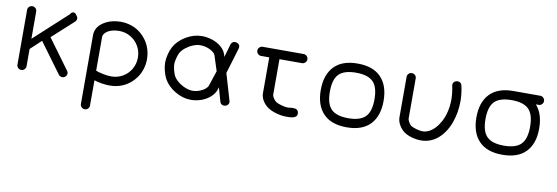

<svg xmlns="http://www.w3.org/2000/svg" viewBox="-56 -957 4635 1598"><g transform="rotate(10 2261.0 -158.0)"><path d="M76.9 -501.5Q76.9 -516.6 88.3 -527.6Q99.6 -538.6 115.5 -538.6Q131.1 -538.6 142.5 -527.2Q153.8 -515.9 153.8 -500V-269.8L434.3 -527.1Q445.6 -546.9 461.5 -546.9Q477.5 -546.9 488.8 -527.1Q500 -516.4 500 -501.1Q500 -485.8 488.8 -475.1L308.1 -310.8L493.7 -57.6Q502.4 -44.9 499.3 -29.9Q496.1 -14.9 482.9 -6.3Q469.7 2.4 454.1 -0.7Q438.5 -3.9 429.7 -17.1L244.6 -268.8L153.8 -184.1V-38.6Q153.8 -22.7 142.5 -11.4Q131.1 0 115.5 0Q99.6 0 88.3 -10.9Q76.9 -21.7 76.9 -36.9Z M862.5 0Q830.6 0 794.8 -5.7Q759 -11.5 730.7 -21V192.4Q730.7 208 719.5 219.4Q708.3 230.7 692.4 230.7Q676.5 230.7 665.2 219.4Q653.8 208 653.8 192.4V-70.1Q653.8 -72.3 653.8 -73.2Q653.8 -74.2 653.8 -74.6Q653.8 -75 653.8 -75.4V-389.4Q653.8 -416.5 665.2 -440.4Q676.5 -464.4 696.3 -482.1Q716.1 -499.8 742.4 -512.7Q768.8 -525.6 799.4 -532.1Q830.1 -538.6 862.5 -538.6Q909.2 -538.6 951.2 -524.5Q993.2 -510.5 1025.6 -485.4Q1058.1 -460.2 1081.9 -426.8Q1105.7 -393.3 1118.3 -352.8Q1130.9 -312.3 1130.9 -269.3Q1130.9 -226.3 1118.3 -185.8Q1105.7 -145.3 1081.9 -111.8Q1058.1 -78.4 1025.6 -53.2Q993.2 -28.1 951.2 -14Q909.2 0 862.5 0ZM862.5 -461.4Q831.3 -461.4 805.3 -454.3Q779.3 -447.3 763.5 -436.3Q747.8 -425.3 739.3 -412.8Q730.7 -400.4 730.7 -388.9V-102.3Q753.9 -92.3 793.2 -84.6Q832.5 -76.9 862.5 -76.9Q914.1 -76.9 957.9 -101.8Q1001.7 -126.7 1027.8 -171.1Q1054 -215.6 1054 -269.3Q1054 -323 1027.8 -367.3Q1001.7 -411.6 957.9 -436.5Q914.1 -461.4 862.5 -461.4Z M1386 -171.4Q1399.7 -146.7 1427.9 -124.6Q1456.1 -102.5 1488.5 -89.7Q1521 -76.9 1547.9 -76.9Q1577.6 -76.9 1606.3 -87.4Q1635 -97.9 1653.6 -113.3Q1672.1 -128.7 1677 -143.8L1719.2 -272L1677.7 -400.6Q1671.1 -421.1 1632.7 -441.3Q1594.2 -461.4 1547.9 -461.4Q1521 -461.4 1488.5 -448.6Q1456.1 -435.8 1427.9 -413.7Q1399.7 -391.6 1386 -366.9Q1377 -350.3 1369.1 -319.5Q1361.3 -288.6 1361.3 -269.3Q1361.3 -250 1369.1 -219Q1377 -188 1386 -171.4ZM1761.7 -400.4 1793.5 -510.5Q1797.4 -524.2 1807.7 -531.4Q1818.1 -538.6 1829.6 -537.7Q1841.1 -536.9 1851.3 -531.7Q1861.6 -526.6 1866.5 -515.5Q1871.3 -504.4 1867.4 -491.2L1801.3 -271.7L1867.4 -47.1Q1873.8 -25.6 1857.9 -11.5Q1842 2.7 1820.9 -1.3Q1799.8 -5.4 1793.5 -28.1L1760.7 -143.8L1755.9 -126.5Q1744.4 -89.1 1711.8 -59.8Q1679.2 -30.5 1636.2 -15.3Q1593.3 0 1547.9 0Q1479.2 0 1413.8 -39.2Q1348.4 -78.4 1317.4 -136.2Q1302.7 -163.8 1293.6 -200.7Q1284.4 -237.5 1284.4 -269.3Q1284.4 -301 1293.6 -337.9Q1302.7 -374.8 1317.4 -402.3Q1348.4 -460.2 1413.8 -499.4Q1479.2 -538.6 1547.9 -538.6Q1593.3 -538.6 1636.5 -524.5Q1679.7 -510.5 1712.8 -482.4Q1745.8 -454.3 1756.6 -418Z M2253.9 -104.2Q2268.1 -95 2300.9 -85.9Q2333.7 -76.9 2353.5 -76.9Q2358.2 -76.9 2371 -78.6Q2383.8 -80.3 2394.2 -80.7Q2404.5 -81.1 2416.1 -79.3Q2427.7 -77.6 2435.5 -69.8Q2443.4 -62 2445.3 -48.3Q2446.8 -38.1 2444.5 -30Q2442.1 -22 2436.8 -17.1Q2431.4 -12.2 2424 -8.5Q2416.5 -4.9 2408 -3.4Q2399.4 -2 2390.6 -0.9Q2381.8 0.2 2373.8 0Q2365.7 -0.2 2359.1 0Q2355.2 0 2353.5 0Q2315.7 0 2272.5 -11.8Q2229.2 -23.7 2199.5 -43.2Q2168.9 -63.2 2149.7 -94.6Q2130.4 -126 2130.4 -157.5V-461.4H2061Q2045.4 -461.4 2034.1 -472.8Q2022.7 -484.1 2022.7 -500Q2022.7 -515.9 2034.1 -527.2Q2045.4 -538.6 2061 -538.6H2407.2Q2422.9 -538.6 2434.3 -527.1Q2445.8 -515.6 2445.8 -500Q2445.8 -484.4 2434.3 -472.9Q2422.9 -461.4 2407.2 -461.4H2216.6V-160.4Q2216.6 -150.6 2228.5 -131.8Q2240.5 -113 2253.9 -104.2Z M3009.4 -417.1Q2965.3 -461.4 2865 -461.4Q2764.6 -461.4 2720.6 -417.1Q2676.5 -372.8 2676.5 -269.3Q2676.5 -165.8 2720.6 -121.3Q2764.6 -76.9 2865 -76.9Q2965.3 -76.9 3009.4 -121.3Q3053.5 -165.8 3053.5 -269.3Q3053.5 -372.8 3009.4 -417.1ZM3063.1 -70.3Q2995.8 0 2865 0Q2734.1 0 2666.9 -70.3Q2599.6 -140.6 2599.6 -269.3Q2599.6 -397.9 2666.9 -468.3Q2734.1 -538.6 2865 -538.6Q2995.8 -538.6 3063.1 -468.3Q3130.4 -397.9 3130.4 -269.3Q3130.4 -140.6 3063.1 -70.3Z M3684.1 -380.9Q3684.1 -403.8 3680.2 -438Q3676.3 -472.2 3671.1 -493.2Q3668 -506.3 3673.5 -517.2Q3679 -528.1 3689.5 -532.7Q3700 -537.4 3711.5 -537.6Q3723.1 -537.8 3733 -530.2Q3742.9 -522.5 3746.1 -508.5Q3752.7 -481.2 3757 -444.6Q3761.2 -408 3761.2 -378.9Q3761.2 -330.6 3753.1 -283.7Q3744.9 -236.8 3729.6 -194.7Q3714.4 -152.6 3690.9 -116.9Q3667.5 -81.3 3638.3 -55.3Q3609.1 -29.3 3571.8 -14.6Q3534.4 0 3492.9 0Q3453.9 0 3413.1 -11.8Q3372.3 -23.7 3346.2 -43.5Q3319.1 -64 3301.6 -95.6Q3284.2 -127.2 3284.2 -158.7V-501.5Q3284.2 -516.6 3295.5 -527.6Q3306.9 -538.6 3322.8 -538.6Q3338.4 -538.6 3349.7 -527.8Q3361.1 -517.1 3361.1 -502V-161.1Q3361.1 -151.4 3371.6 -132.3Q3382.1 -113.3 3393.8 -104.5Q3407 -95.2 3439.1 -86.1Q3471.2 -76.9 3492.9 -76.9Q3520 -76.9 3547.5 -90.7Q3575 -104.5 3599.4 -131.3Q3623.8 -158.2 3642.8 -194.5Q3661.9 -230.7 3673 -279.2Q3684.1 -327.6 3684.1 -380.9Z M4407.2 -461.4H4383.5Q4445.6 -392.1 4445.6 -267.3Q4445.6 -139.4 4378.3 -69.7Q4311 0 4180.2 0Q4049.3 0 3982.1 -70.3Q3914.8 -140.6 3914.8 -269.3Q3914.8 -397.9 3982.1 -468.3Q4049.3 -538.6 4180.2 -538.6H4407.2Q4422.9 -538.6 4434.2 -527.2Q4445.6 -515.9 4445.6 -500Q4445.6 -484.1 4434.2 -472.8Q4422.9 -461.4 4407.2 -461.4ZM4324.6 -417.1Q4280.5 -461.4 4180.2 -461.4Q4079.8 -461.4 4035.8 -417.1Q3991.7 -372.8 3991.7 -269.3Q3991.7 -165.8 4035.8 -121.3Q4079.8 -76.9 4180.2 -76.9Q4280.5 -76.9 4324.6 -121.3Q4368.7 -165.8 4368.7 -269.3Q4368.7 -372.8 4324.6 -417.1Z"/></g></svg>

Font: Tecnico
Style: Grueso
Weight: 700
Version: Version 1.3